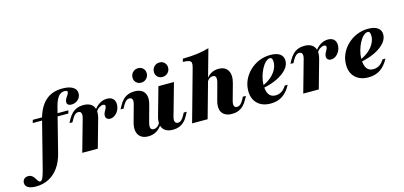

<svg xmlns="http://www.w3.org/2000/svg" viewBox="-255 -1123 3789 1799"><g transform="rotate(-15 1639.0 -224.0)"><path d="M-82.3 192.7Q-132.3 192.7 -158.9 177Q-185.5 161.3 -185.5 132.3Q-185.5 108.9 -170.6 94.4Q-155.6 79.8 -130.6 79.8Q-108.1 79.8 -93.5 91.5Q-79 103.2 -69.8 118.5Q-60.5 133.9 -52.4 145.6Q-44.4 157.3 -33.9 157.3Q-18.5 157.3 -7.3 132.3Q4 107.3 16.1 61.3L133.9 -402.4Q162.1 -513.7 225.4 -572.2Q288.7 -630.6 391.1 -630.6Q455.6 -630.6 491.5 -608.9Q527.4 -587.1 527.4 -547.6Q527.4 -512.1 501.2 -487.5Q475 -462.9 436.3 -462.9Q415.3 -462.9 404.4 -471.8Q393.5 -480.6 393.5 -496.8Q393.5 -514.5 403.2 -530.6Q412.9 -546.8 422.6 -560.5Q432.3 -574.2 432.3 -586.3Q432.3 -601.6 404.8 -601.6Q367.7 -601.6 344 -571.4Q320.2 -541.1 304.8 -482.3L196 -52.4Q176.6 24.2 137.9 79Q99.2 133.9 43.5 163.3Q-12.1 192.7 -82.3 192.7ZM40.3 -389.5 48.4 -418.5H393.5L385.5 -389.5Z M416.1 0 504 -312.1Q512.9 -344.4 506 -361.3Q499.2 -378.2 477.4 -378.2Q460.5 -378.2 445.6 -365.7Q430.6 -353.2 416.1 -326.6L401.6 -300H372.6L390.3 -333.9Q408.1 -366.1 430.2 -387.5Q452.4 -408.9 479.8 -419.4Q507.3 -429.8 540.3 -429.8Q586.3 -429.8 613.7 -410.9Q641.1 -391.9 649.2 -356.9Q657.3 -321.8 643.5 -272.6L566.9 0ZM752.4 -241.1Q733.1 -241.1 721.4 -251.6Q709.7 -262.1 709.7 -280.6Q709.7 -297.6 717.3 -312.5Q725 -327.4 732.7 -341.1Q740.3 -354.8 740.3 -366.1Q740.3 -383.9 719.4 -383.9Q701.6 -383.9 681.5 -371Q661.3 -358.1 648.4 -334.7L635.5 -346.8Q661.3 -386.3 696 -408.1Q730.6 -429.8 770.2 -429.8Q806.5 -429.8 827 -410.5Q847.6 -391.1 847.6 -355.6Q847.6 -325.8 834.3 -299.6Q821 -273.4 799.2 -257.3Q777.4 -241.1 752.4 -241.1Z M1055.6 11.3Q1011.3 11.3 983.9 -8.9Q956.5 -29 948.8 -66.5Q941.1 -104 955.6 -154.8L999.2 -312.1Q1008.1 -343.5 1001.6 -360.9Q995.2 -378.2 973.4 -378.2Q956.5 -378.2 941.1 -365.7Q925.8 -353.2 911.3 -326.6L897.6 -300H867.7L886.3 -333.9Q903.2 -366.1 925.4 -387.5Q947.6 -408.9 975.4 -419.4Q1003.2 -429.8 1036.3 -429.8Q1081.5 -429.8 1109.3 -410.9Q1137.1 -391.9 1144.8 -356.9Q1152.4 -321.8 1138.7 -272.6L1095.2 -112.9Q1085.5 -77.4 1091.9 -59.3Q1098.4 -41.1 1121 -41.1Q1140.3 -41.1 1157.3 -53.6Q1174.2 -66.1 1187.1 -91.1L1199.2 -78.2Q1174.2 -33.9 1137.9 -11.3Q1101.6 11.3 1055.6 11.3ZM1293.5 11.3Q1248.4 11.3 1220.6 -7.7Q1192.7 -26.6 1184.7 -61.7Q1176.6 -96.8 1190.3 -146L1266.9 -418.5H1417.7L1329.8 -106.5Q1321 -74.2 1328.2 -57.3Q1335.5 -40.3 1356.5 -40.3Q1374.2 -40.3 1389.1 -53.2Q1404 -66.1 1417.7 -91.9L1432.3 -118.5H1461.3L1443.5 -84.7Q1426.6 -52.4 1404.4 -31Q1382.3 -9.7 1354.8 0.8Q1327.4 11.3 1293.5 11.3ZM1327.4 -491.9Q1298.4 -491.9 1279.4 -510.5Q1260.5 -529 1260.5 -557.3Q1260.5 -588.7 1281.5 -609.7Q1302.4 -630.6 1333.1 -630.6Q1362.1 -630.6 1381 -611.7Q1400 -592.7 1400 -563.7Q1400 -533.9 1379 -512.9Q1358.1 -491.9 1327.4 -491.9ZM1120.2 -491.9Q1091.1 -491.9 1072.2 -510.5Q1053.2 -529 1053.2 -557.3Q1053.2 -588.7 1074.2 -609.7Q1095.2 -630.6 1125.8 -630.6Q1154.8 -630.6 1173.8 -611.7Q1192.7 -592.7 1192.7 -563.7Q1192.7 -533.9 1171.8 -512.9Q1150.8 -491.9 1120.2 -491.9Z M1481.5 0 1621 -500Q1629.8 -530.6 1627.4 -547.2Q1625 -563.7 1606 -571Q1587.1 -578.2 1546.8 -579L1554.8 -608.1Q1633.9 -608.9 1696 -616.9Q1758.1 -625 1811.3 -641.1L1632.3 0ZM1867.7 11.3Q1822.6 11.3 1794.8 -7.7Q1766.9 -26.6 1758.9 -61.7Q1750.8 -96.8 1764.5 -146L1808.1 -305.6Q1817.7 -341.1 1811.3 -359.3Q1804.8 -377.4 1782.3 -377.4Q1765.3 -377.4 1750.4 -367.3Q1735.5 -357.3 1724.2 -337.1L1719.4 -349.2Q1742.7 -388.7 1775.4 -409.3Q1808.1 -429.8 1851.6 -429.8Q1916.9 -429.8 1942.7 -384.7Q1968.5 -339.5 1947.6 -263.7L1904 -106.5Q1895.2 -75 1901.6 -57.7Q1908.1 -40.3 1929.8 -40.3Q1947.6 -40.3 1962.5 -53.2Q1977.4 -66.1 1991.9 -91.9L2005.6 -118.5H2035.5L2016.9 -84.7Q2000 -52.4 1977.8 -31Q1955.6 -9.7 1928.2 0.8Q1900.8 11.3 1867.7 11.3Z M2243.5 11.3Q2162.1 11.3 2115.3 -33.9Q2068.5 -79 2068.5 -157.3Q2068.5 -212.9 2091.1 -262.1Q2113.7 -311.3 2153.6 -349.2Q2193.5 -387.1 2244.8 -408.5Q2296 -429.8 2354 -429.8Q2414.5 -429.8 2446.8 -406.9Q2479 -383.9 2479 -341.9Q2479 -299.2 2446.4 -261.3Q2413.7 -223.4 2354.8 -193.5Q2296 -163.7 2216.9 -147.6V-171.8Q2265.3 -192.7 2299.2 -223Q2333.1 -253.2 2350.8 -288.3Q2368.5 -323.4 2368.5 -357.3Q2368.5 -379.8 2362.1 -390.7Q2355.6 -401.6 2343.5 -401.6Q2322.6 -401.6 2300.8 -381Q2279 -360.5 2261.3 -326.6Q2243.5 -292.7 2232.3 -252Q2221 -211.3 2221 -171.8Q2221 -112.1 2242.3 -81.5Q2263.7 -50.8 2305.6 -50.8Q2338.7 -50.8 2364.9 -67.3Q2391.1 -83.9 2412.1 -117.7H2440.3Q2406.5 -53.2 2358.5 -21Q2310.5 11.3 2243.5 11.3Z M2559.7 0 2647.6 -312.1Q2656.5 -344.4 2649.6 -361.3Q2642.7 -378.2 2621 -378.2Q2604 -378.2 2589.1 -365.7Q2574.2 -353.2 2559.7 -326.6L2545.2 -300H2516.1L2533.9 -333.9Q2551.6 -366.1 2573.8 -387.5Q2596 -408.9 2623.4 -419.4Q2650.8 -429.8 2683.9 -429.8Q2729.8 -429.8 2757.3 -410.9Q2784.7 -391.9 2792.7 -356.9Q2800.8 -321.8 2787.1 -272.6L2710.5 0ZM2896 -241.1Q2876.6 -241.1 2864.9 -251.6Q2853.2 -262.1 2853.2 -280.6Q2853.2 -297.6 2860.9 -312.5Q2868.5 -327.4 2876.2 -341.1Q2883.9 -354.8 2883.9 -366.1Q2883.9 -383.9 2862.9 -383.9Q2845.2 -383.9 2825 -371Q2804.8 -358.1 2791.9 -334.7L2779 -346.8Q2804.8 -386.3 2839.5 -408.1Q2874.2 -429.8 2913.7 -429.8Q2950 -429.8 2970.6 -410.5Q2991.1 -391.1 2991.1 -355.6Q2991.1 -325.8 2977.8 -299.6Q2964.5 -273.4 2942.7 -257.3Q2921 -241.1 2896 -241.1Z M3191.9 11.3Q3110.5 11.3 3063.7 -33.9Q3016.9 -79 3016.9 -157.3Q3016.9 -212.9 3039.5 -262.1Q3062.1 -311.3 3102 -349.2Q3141.9 -387.1 3193.1 -408.5Q3244.4 -429.8 3302.4 -429.8Q3362.9 -429.8 3395.2 -406.9Q3427.4 -383.9 3427.4 -341.9Q3427.4 -299.2 3394.8 -261.3Q3362.1 -223.4 3303.2 -193.5Q3244.4 -163.7 3165.3 -147.6V-171.8Q3213.7 -192.7 3247.6 -223Q3281.5 -253.2 3299.2 -288.3Q3316.9 -323.4 3316.9 -357.3Q3316.9 -379.8 3310.5 -390.7Q3304 -401.6 3291.9 -401.6Q3271 -401.6 3249.2 -381Q3227.4 -360.5 3209.7 -326.6Q3191.9 -292.7 3180.6 -252Q3169.4 -211.3 3169.4 -171.8Q3169.4 -112.1 3190.7 -81.5Q3212.1 -50.8 3254 -50.8Q3287.1 -50.8 3313.3 -67.3Q3339.5 -83.9 3360.5 -117.7H3388.7Q3354.8 -53.2 3306.9 -21Q3258.9 11.3 3191.9 11.3Z"/></g></svg>

Font: Playfair 5pt SemiExpanded Light Black
Style: Italic
Weight: 900
Italic angle: -15.6°
Version: Version 2.001;gftools[0.9.30]